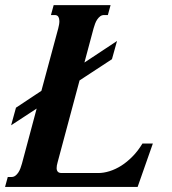

<svg xmlns="http://www.w3.org/2000/svg" viewBox="-36 -736 677 756"><path d="M388.7 -676.8H374Q365.2 -676.8 358.6 -671.9Q352.1 -667 346.9 -659.4Q341.8 -651.9 338.4 -642.6Q335 -633.3 332.5 -624.5L296.4 -489.7L424.8 -574.7L404.8 -502.9L277.3 -419.4L190.9 -97.2Q187 -84 187 -74.2Q187 -65.4 191.4 -60.1Q195.8 -54.7 207 -54.7H351.1Q372.1 -54.7 395.5 -62Q418.9 -69.3 441.7 -83.7Q464.4 -98.1 485.8 -119.9Q507.3 -141.6 524.9 -170.9H565.9L505.9 0H-16.1L-5.4 -39.1H8.8Q17.6 -39.1 24.2 -43.9Q30.8 -48.8 35.9 -56.4Q41 -64 44.4 -73.2Q47.9 -82.5 50.3 -91.3L108.4 -308.6L7.8 -242.7L26.9 -312L127 -378.4L193.4 -624.5Q195.3 -631.3 196.5 -638.7Q197.8 -646 197.8 -652.8Q197.8 -662.6 193.8 -669.7Q189.9 -676.8 179.2 -676.8H164.6L175.3 -715.8H399.4Z"/></svg>

Font: Arian AMU Serif
Style: Bold Italic
Weight: 700
Italic angle: -15°
Designer: Ruben Hakobyan (Tarumian)
Foundry: Ruben Hakobyan (Tarumian)
Version: Version 1.002